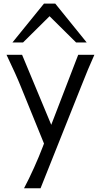

<svg xmlns="http://www.w3.org/2000/svg" viewBox="-20 -801 549 1061"><path d="M263.2 -111.3 412.1 -498H501.5Q466.8 -421.4 429.2 -325.2L204.1 239.3H112.8Q139.6 189 168 126Q196.3 63 217.3 7.8L223.1 -7.8L94.2 -324.7Q69.8 -385.7 16.1 -498H102.1ZM48.8 -566.4 223.1 -781.2H285.2L459 -566.4H400.4L253.9 -711.4L107.4 -566.4Z"/></svg>

Font: Lesson One Light
Style: Regular
Weight: 300
Designer: But Ko, Victor Gaultney, Annie Olsen, Julie Remington, Don Collingsworth, Eric Hays, Becca Hirsbrunner
Version: Version 1.100